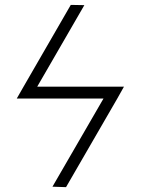

<svg xmlns="http://www.w3.org/2000/svg" viewBox="-20 -691 578 788"><path d="M461.4 -286.6 251 77.1 195.3 75.2 404.8 -286.6H48.8L76.7 -335.4L270.5 -670.9L326.2 -669.9L132.8 -335.4H488.8Z"/></svg>

Font: Libertinage
Style: l
Weight: 400
Designer: OSP
Foundry: OSP
Version: Version 1.0; 2008; OFL relea